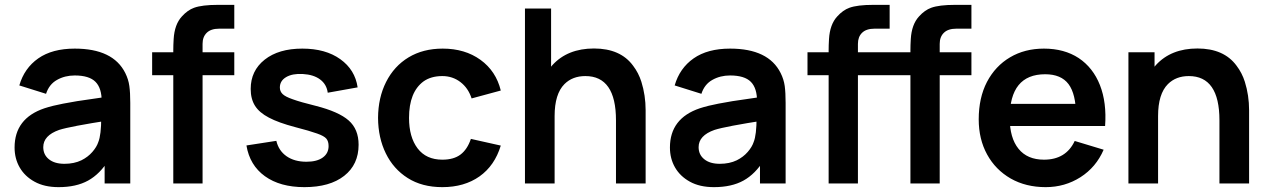

<svg xmlns="http://www.w3.org/2000/svg" viewBox="-20 -755 5220 790"><path d="M221 15Q162.5 15 122 -7.5Q82 -29.5 61 -66Q40 -102.5 40 -148Q40 -268 163 -309.5Q197 -320.5 239.5 -328.5Q267 -334 297.2 -338.8Q327.5 -343.5 373.8 -350Q420 -356.5 441.5 -360L398.5 -335.5Q399 -392 373 -418.2Q347 -444.5 287.5 -444.5Q247 -444.5 214.5 -426.2Q182 -408 169.5 -369L59.5 -403.5Q80 -474.5 137.5 -514.8Q195 -555 287.5 -555Q445.5 -555 495.5 -454.5Q508.5 -428.5 512.2 -401.2Q516 -374 516 -331.5V0H410.5V-117L428 -98Q391.5 -39 342.5 -12Q293.5 15 221 15ZM245 -81Q285 -81 315 -95.5Q342 -109 360 -129.8Q378 -150.5 384.5 -170.5Q396.5 -200 396.5 -271.5L433.5 -260.5Q269 -235 223.5 -220.5Q158 -197.5 158 -149.5Q158 -118.5 181.2 -99.8Q204.5 -81 245 -81Z M813.5 0H693V-548.5Q693 -569 694.5 -594Q698 -654.5 728.5 -687.5Q752 -713.5 778.5 -723Q811.5 -735 876.5 -735H944V-637H881.5Q848 -637 830.8 -620.2Q813.5 -603.5 813.5 -574.5ZM944 -445.5H606V-540H944Z M1232.5 15Q1132.5 15 1070 -30Q1007.5 -75 994 -156.5L1117 -175.5Q1126.5 -135 1159 -112.2Q1191.5 -89.5 1241 -89.5Q1284 -89.5 1308 -106.8Q1332 -124 1332 -154Q1332 -173.5 1322.8 -184.5Q1313.5 -195.5 1285 -205.5Q1254.5 -216.5 1194.5 -232Q1126 -250 1086.5 -271Q1047 -291.5 1029.2 -319.8Q1011.5 -348 1011.5 -389Q1011.5 -464 1069 -509.5Q1126.5 -555 1224 -555Q1319.5 -555 1380.2 -511.5Q1441 -468 1451.5 -395.5L1328.5 -373.5Q1324 -408 1297.2 -428Q1270.5 -448 1226 -450.5Q1183.5 -453 1157.5 -437.8Q1131.5 -422.5 1131.5 -395Q1131.5 -379 1142.8 -368Q1154 -357 1184.5 -346.5Q1216 -335 1279 -319.5Q1373.5 -295.5 1414.5 -259.5Q1455.5 -223.5 1455.5 -159.5Q1455.5 -78 1396.2 -31.5Q1337 15 1232.5 15Z M1800 15Q1716.5 15 1657.5 -22.5Q1599 -59.5 1567.5 -123.8Q1536 -188 1535.5 -270Q1536 -353 1568.5 -417.5Q1601.5 -483 1661.2 -519Q1721 -555 1801.5 -555Q1893 -555 1957 -508.8Q2021 -462.5 2040.5 -382.5L1920.5 -350Q1906.5 -393 1874.2 -417.5Q1842 -442 1800 -442Q1753.5 -442 1722.5 -420Q1663 -376 1663 -270Q1663 -191 1698.2 -144.5Q1733.5 -98 1800 -98Q1847 -98 1875 -119.2Q1903 -140.5 1917.5 -183.5L2040.5 -156Q2015.5 -73.5 1953 -29.2Q1890.5 15 1800 15Z M2636.5 0H2514.5V-260Q2514.5 -442 2388.5 -442Q2335.5 -442 2302.5 -409Q2262 -368.5 2262 -277.5L2190.5 -308Q2190.5 -419 2253 -487.2Q2315.5 -555.5 2424 -555.5Q2533 -555.5 2585 -484.5Q2607.5 -455 2619 -418.5Q2636.5 -362.5 2636.5 -301.5ZM2262 0H2140V-720H2247.5V-341H2262Z M2917.5 15Q2859 15 2818.5 -7.5Q2778.5 -29.5 2757.5 -66Q2736.5 -102.5 2736.5 -148Q2736.5 -268 2859.5 -309.5Q2893.5 -320.5 2936 -328.5Q2963.5 -334 2993.8 -338.8Q3024 -343.5 3070.2 -350Q3116.5 -356.5 3138 -360L3095 -335.5Q3095.5 -392 3069.5 -418.2Q3043.5 -444.5 2984 -444.5Q2943.5 -444.5 2911 -426.2Q2878.5 -408 2866 -369L2756 -403.5Q2776.5 -474.5 2834 -514.8Q2891.5 -555 2984 -555Q3142 -555 3192 -454.5Q3205 -428.5 3208.8 -401.2Q3212.5 -374 3212.5 -331.5V0H3107V-117L3124.5 -98Q3088 -39 3039 -12Q2990 15 2917.5 15ZM2941.5 -81Q2981.5 -81 3011.5 -95.5Q3038.5 -109 3056.5 -129.8Q3074.5 -150.5 3081 -170.5Q3093 -200 3093 -271.5L3130 -260.5Q2965.5 -235 2920 -220.5Q2854.5 -197.5 2854.5 -149.5Q2854.5 -118.5 2877.8 -99.8Q2901 -81 2941.5 -81Z M3510 0H3389.5V-548.5Q3389.5 -569 3391 -594Q3394.5 -654.5 3425 -687.5Q3448.5 -713.5 3475 -723Q3508 -735 3573 -735H3640.5V-637H3578Q3544.5 -637 3527.2 -620.2Q3510 -603.5 3510 -574.5ZM3640.5 -445.5H3302.5V-540H3640.5ZM3846.5 0H3726V-548.5Q3726 -569 3727.5 -594Q3731 -654.5 3761.5 -687.5Q3785 -713.5 3811.5 -723Q3844.5 -735 3909.5 -735H3977V-637H3914.5Q3881 -637 3863.8 -620.2Q3846.5 -603.5 3846.5 -574.5ZM3977 -445.5H3639V-540H3977Z M4282.5 15Q4201 15 4138.5 -20.5Q4076 -56.5 4041.5 -119.5Q4007 -182.5 4007 -264Q4007 -352.5 4041 -418Q4075.5 -483.5 4136 -519.2Q4196.5 -555 4275.5 -555Q4359 -555 4418.5 -516Q4477.5 -476.5 4505.8 -404.8Q4534 -333 4527 -236.5H4407.5V-280.5Q4407 -368.5 4376.5 -409Q4346 -449.5 4280.5 -449.5Q4134.5 -449.5 4134.5 -270Q4134.5 -187.5 4170.8 -142.8Q4207 -98 4275.5 -98Q4366 -98 4402 -175L4521 -139Q4490 -67 4425.8 -26Q4361.5 15 4282.5 15ZM4096.5 -236.5V-327.5H4468V-236.5Z M5119.5 0H4997.5V-260Q4997.5 -442 4871.5 -442Q4818.5 -442 4785.5 -409Q4745 -368.5 4745 -277.5L4673.5 -308Q4673.5 -419 4736 -487.2Q4798.5 -555.5 4907 -555.5Q5016 -555.5 5068 -484.5Q5090.5 -455 5102 -418.5Q5119.5 -362.5 5119.5 -301.5ZM4745 0H4623V-540H4730.5V-372.5H4745Z"/></svg>

Font: Vortex Mix
Style: Bold
Weight: 700
Designer: Mikhail Sharanda
Foundry: Mikhail Sharanda
Version: Version 4.504;Glyphs 3.1.2 (3151)